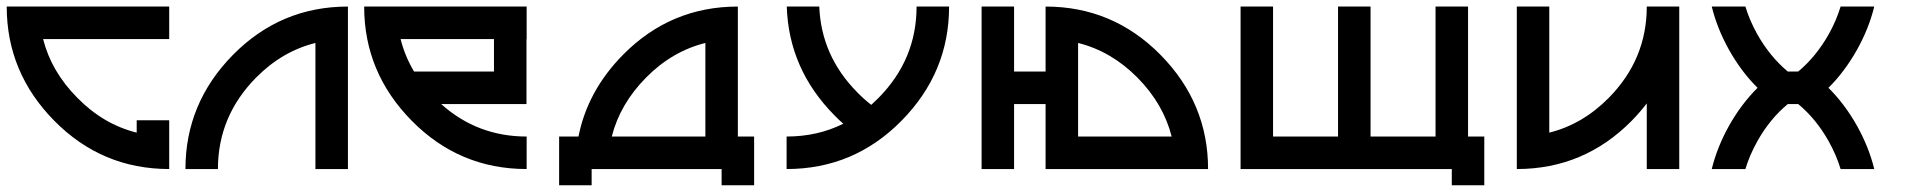

<svg xmlns="http://www.w3.org/2000/svg" viewBox="-69 -508 5750 577"><path d="M341.8 -109.4V-146.5H439.5V0Q237.3 0 94.2 -145Q-48.8 -290 -48.8 -488.3H439.5V-390.6H60.5Q85.4 -292.5 163.6 -213.9Q241.7 -134.3 341.8 -109.4Z M878.9 -378.9Q778.8 -354 700.7 -274.9Q585.9 -158.7 585.9 0H488.3Q488.3 -198.2 631.3 -343.3Q774.4 -488.3 976.6 -488.3V0H878.9Z M1513.7 -390.6V-488.3H1025.4Q1025.4 -290 1168.5 -145Q1311.5 0 1513.7 0V-97.7Q1365.7 -97.7 1256.8 -195.3H1513.2V-390.6ZM1415.5 -293H1175.3Q1147.9 -338.9 1134.8 -390.6H1415.5Z M2050.8 -378.9Q1950.7 -354 1872.6 -274.9Q1794.4 -195.8 1769.5 -97.7H2050.8ZM1669.4 -97.7Q1696.8 -235.4 1803.2 -343.3Q1946.3 -488.3 2148.4 -488.3V-97.7H2197.3V48.8H2099.6V0H1709V48.8H1611.3V-97.7Z M2549.3 -192.9Q2560.1 -202.6 2571.3 -213.9Q2685.5 -329.6 2685.5 -488.3H2783.2Q2783.2 -290 2640.1 -145Q2497.1 0 2294.9 0V-97.7Q2388.2 -97.7 2465.3 -136.2Q2451.7 -147.9 2438 -162.1Q2301.3 -300.8 2295.4 -488.3H2393.1Q2398.9 -340.3 2506.8 -231Q2527.8 -209.5 2549.3 -192.9Z M3561.5 0Q3561.5 -198.2 3418.5 -343.3Q3275.4 -488.3 3073.2 -488.3V-293H2978.5V-488.3H2880.9V0H2978.5V-195.3H3073.2V0ZM3170.9 -378.9Q3271 -354 3349.6 -274.4Q3427.2 -195.8 3452.1 -97.7H3170.9Z M3952.1 -97.7V-488.3H4049.8V-97.7H4245.1V-488.3H4342.8V-97.7H4391.6V48.8H4293.9V0H3659.2V-488.3H3756.8V-97.7Z M4489.3 -488.3H4586.9V-109.4Q4687 -134.3 4765.6 -213.9Q4879.9 -329.6 4879.9 -488.3H4977.5V0H4879.9V-197.3Q4859.4 -170.4 4834.5 -145Q4691.4 0 4489.3 0Z M5335 -293Q5389.2 -338.4 5426.8 -405.3Q5449.7 -446.3 5462.4 -488.3H5563.5Q5547.4 -422.4 5511.7 -358.4Q5473.6 -291 5425.8 -244.1Q5474.6 -195.8 5511.7 -129.9Q5547.4 -65.9 5563.5 0H5462.4Q5449.7 -42 5426.8 -83Q5389.2 -150.4 5335 -195.3H5303.7Q5249.5 -150.4 5211.9 -83Q5189 -42 5176.3 0H5075.2Q5091.3 -65.9 5127 -129.9Q5164.1 -195.8 5212.9 -244.1Q5165 -291 5127 -358.4Q5091.3 -422.4 5075.2 -488.3H5176.3Q5189 -446.3 5211.9 -405.3Q5249.5 -338.4 5303.7 -293Z"/></svg>

Font: Arounder
Style: Regular
Weight: 400
Designer: Maxim Raikov
Foundry: Maxim Raikov
Version: Version 1.00 March 23, 2021, initial release